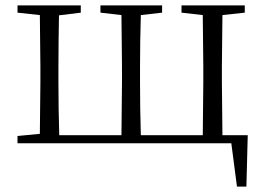

<svg xmlns="http://www.w3.org/2000/svg" viewBox="-20 -532 981 713"><path d="M45 0H839L860 161H895L900 -30H806L804 -227V-285L806 -476L889 -485V-512H654V-485L733 -476L735 -285V-227L733 -30H503C501 -85 500 -171 500 -227V-285C500 -339 501 -420 503 -476L582 -485V-512H353V-485L431 -476L433 -285V-227L431 -30H200C198 -85 197 -171 197 -227V-285C197 -338 198 -420 199 -475L280 -485V-512H45V-485L128 -476L130 -285V-227L128 -35L45 -27Z"/></svg>

Font: Noto Serif CJK SC Light
Style: Regular
Weight: 300
Designer: Ryoko NISHIZUKA 西塚涼子 (kana & ideographs); Frank Grießhammer (Latin, Greek & Cyrillic); Wenlong ZHANG 张文龙 (bopomofo); San
Foundry: Adobe
Version: Version 2.001;hotconv 1.1.0;makeotfexe 2.6.0